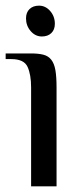

<svg xmlns="http://www.w3.org/2000/svg" viewBox="-23 -659 289 679"><path d="M177 0H87V-350Q87 -395 74.5 -422.5Q62 -450 17 -450H-3V-470H87Q113 -470 130.5 -465.5Q148 -461 158.5 -447.5Q169 -434 173 -410.5Q177 -387 177 -350ZM171 -575Q171 -554 158.5 -542Q146 -530 125 -530Q102 -530 85.5 -549Q69 -568 69 -594Q69 -615 81.5 -627Q94 -639 115 -639Q138 -639 154.5 -620Q171 -601 171 -575Z"/></svg>

Font: Philosopher
Style: Regular
Weight: 400
Designer: Jovanny Lemonad
Foundry: Jovanny Lemonad
Version: Version 1.000